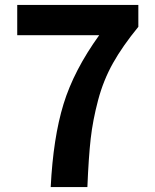

<svg xmlns="http://www.w3.org/2000/svg" viewBox="-20 -760 629 780"><path d="M186 0Q196 -200 238 -337Q280 -474 383 -617H50V-740H542V-651Q478 -573 439 -503.5Q400 -434 378.5 -353Q357 -272 348.5 -197Q340 -122 335 0Z"/></svg>

Font: Noto Sans Korean Bold
Style: Bold
Weight: 700
Designer: Ryoko NISHIZUKA  (kana & ideographs); Paul D. Hunt (Latin, Greek & Cyrillic); Wenlong ZHANG  (bopomofo); Sandoll Communi
Foundry: Adobe Systems Incorporated
Version: Version 1.000;PS 1;hotconv 1.0.78;makeotf.lib2.5.61930